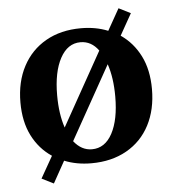

<svg xmlns="http://www.w3.org/2000/svg" viewBox="-50 -649 695 774"><g transform="rotate(-5 297.5 -262.5)"><path d="M300 -536Q360 -536 409 -516L458 -603L506 -579L457 -492Q507 -458 535.5 -401.5Q564 -345 564 -267Q564 -184 531.5 -121.5Q499 -59 438 -24.5Q377 10 295 10Q235 10 186 -10L137 78L89 54L139 -34Q88 -68 59.5 -124.5Q31 -181 31 -259Q31 -342 64 -404.5Q97 -467 157.5 -501.5Q218 -536 300 -536ZM200 -143 366 -440Q337 -480 293 -480Q241 -480 211 -424.5Q181 -369 181 -275Q181 -199 200 -143ZM302 -46Q355 -46 384.5 -101Q414 -156 414 -250Q414 -326 395 -382L229 -85Q260 -46 302 -46Z"/></g></svg>

Font: Minipax
Style: Bold
Weight: 600
Designer: Raphaël Ronot, Igor Stepanchenko (Cyrillic)
Foundry: steppetype
Version: Version 1.002